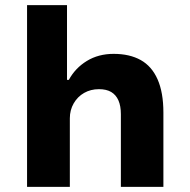

<svg xmlns="http://www.w3.org/2000/svg" viewBox="-20 -725 738 745"><path d="M85 0V-705H240V-415H247Q272 -461 317 -488.5Q362 -516 421 -516Q483 -516 526 -492Q569 -468 591.5 -417Q614 -366 614 -288V0H449V-282Q449 -314 439.5 -335.5Q430 -357 411.5 -368Q393 -379 364 -379Q332 -379 306.5 -364.5Q281 -350 266 -324Q251 -298 251 -266V0Z"/></svg>

Font: Nunito Sans 6pt ExtraBold
Style: Regular
Weight: 800
Version: Version 3.101;gftools[0.9.27]